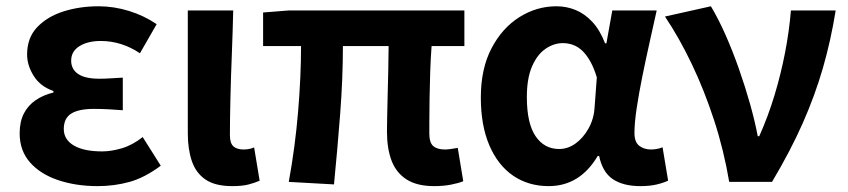

<svg xmlns="http://www.w3.org/2000/svg" viewBox="-20 -594 2768 627"><path d="M298.9 13.8Q228.1 13.8 170 -5.7Q111.9 -25.2 78 -63.7Q44.2 -102.2 44.2 -158.2Q44.2 -196.6 57.9 -223.3Q71.7 -250 96.7 -267Q121.6 -284 154.5 -291.8V-296.8Q111.9 -311.5 90.2 -345.9Q68.5 -380.4 68.5 -415.9Q68.5 -470.3 101.2 -505Q133.9 -539.6 187 -556.6Q240.1 -573.5 301.8 -573.5Q352.1 -573.5 401.4 -558.2Q450.6 -542.9 491.6 -515.1L437 -420Q407.6 -439.8 375.4 -450Q343.1 -460.2 309.1 -460.2Q266.7 -460.2 239.5 -443.3Q212.4 -426.4 212.4 -396Q212.4 -367.9 235.2 -352.4Q258.1 -336.9 304.6 -336.9Q322 -336.9 341.9 -338.2Q361.8 -339.5 381 -340.5V-234Q356.4 -236 332.8 -237.2Q309.2 -238.4 287.1 -238.4Q236.8 -238.4 212.5 -223Q188.3 -207.6 188.3 -172.6Q188.3 -138.3 221 -118.9Q253.7 -99.6 313.8 -99.6Q343.3 -99.6 378 -109.8Q412.6 -120 446 -146.4L505 -52.9Q452.2 -13.5 402.7 0.1Q353.2 13.8 298.9 13.8Z M738.5 13.8Q682.8 13.8 651.4 -7.5Q620 -28.7 606.6 -67.7Q593.3 -106.6 593.3 -158.8V-559.8H741.6Q740 -491.7 737.1 -417.3Q734.1 -342.9 732.5 -274Q730.8 -205.1 730.8 -152.6Q730.8 -126.6 742.1 -116.2Q753.5 -105.8 775.8 -105.8Q783 -105.8 792.3 -107.3Q801.5 -108.8 809.9 -112.6L827.9 -3.8Q811.5 3.3 791.4 8.5Q771.2 13.8 738.5 13.8Z M1398.2 13.8Q1341.4 13.8 1307.4 -8.2Q1273.4 -30.2 1258.5 -69.9Q1243.7 -109.6 1243.7 -163.7Q1243.7 -179 1244.3 -209.8Q1244.9 -240.7 1245.9 -280.8Q1246.9 -321 1247.9 -363.4Q1248.9 -405.9 1249.1 -443.6H1099.8Q1099.8 -338.4 1090.8 -221.1Q1081.7 -103.9 1070.7 8.2L923 0Q943.9 -114.4 953.5 -229.8Q963.1 -345.3 963.1 -443.6H839.2V-553.2L922.1 -559.8H1496.5V-443.6H1389.4Q1386.4 -403.9 1384.9 -359.3Q1383.4 -314.7 1382.8 -273.5Q1382.2 -232.3 1382.1 -201.5Q1382 -170.6 1382 -157.7Q1382 -128.1 1394.9 -117Q1407.8 -105.8 1433 -105.8Q1446.3 -105.8 1474.9 -111L1492.8 -2.2Q1477.7 4.1 1453.1 8.9Q1428.5 13.8 1398.2 13.8Z M1771.9 13.8Q1705.6 13.8 1655.7 -20.3Q1605.9 -54.4 1578 -119.5Q1550.2 -184.6 1550.2 -275.5Q1550.2 -369.3 1584.9 -435.9Q1619.6 -502.4 1676 -538Q1732.4 -573.5 1797.1 -573.5Q1830 -573.5 1859.6 -561.4Q1889.3 -549.3 1914.2 -522.7Q1939.1 -496.1 1956 -452.4H1960.3L1979.5 -559.8H2124.5Q2113.5 -509.8 2100.9 -453.7Q2088.4 -397.7 2077.3 -342.8Q2066.2 -287.8 2059.1 -240.2Q2051.9 -192.5 2051.9 -159.3Q2051.9 -130.2 2067.4 -118Q2082.9 -105.8 2106.5 -105.8Q2114.9 -105.8 2124.6 -107.5Q2134.3 -109.2 2143.7 -113L2161.8 -4.2Q2147.6 2.9 2125.1 8.3Q2102.5 13.8 2071.5 13.8Q2015.1 13.8 1981.2 -9Q1947.4 -31.8 1936.5 -84.8H1932Q1873.6 13.8 1771.9 13.8ZM1806.1 -107.4Q1834.5 -107.4 1859.6 -125.5Q1884.7 -143.6 1901.9 -174.4Q1919.2 -205.2 1921.6 -242.3L1929 -341.3Q1919.9 -371.4 1908 -392.9Q1896 -414.3 1882.1 -427.7Q1868.1 -441.2 1851.9 -447.2Q1835.6 -453.2 1818 -453.2Q1788.5 -453.2 1761.3 -434.5Q1734.2 -415.8 1717.4 -377Q1700.5 -338.2 1700.5 -277.1Q1700.5 -191 1729 -149.2Q1757.4 -107.4 1806.1 -107.4Z M2361.3 0Q2343.8 -103.8 2312.1 -201Q2280.4 -298.3 2239.2 -384.7Q2198 -471 2151.5 -540L2301.5 -573.5Q2325.7 -533.3 2349.1 -480.5Q2372.5 -427.7 2393 -369.3Q2413.5 -310.9 2429.5 -254.2Q2445.4 -197.5 2454.5 -149.3H2459.5Q2488.7 -214.7 2509.5 -283.7Q2530.3 -352.7 2543.8 -422.6Q2557.3 -492.5 2562.8 -559.8H2709Q2693.1 -461 2667.2 -371.6Q2641.4 -282.3 2601.7 -192.4Q2562.1 -102.5 2501.1 0Z"/></svg>

Font: Noto Sans SC Thin
Style: Regular
Weight: 100
Designer: Ryoko NISHIZUKA 西塚涼子 (kana, bopomofo & ideographs); Paul D. Hunt (Latin, Greek & Cyrillic); Sandoll Communications 산돌커뮤니
Foundry: Adobe
Version: Version 2.004-H2;hotconv 1.0.118;makeotfexe 2.5.65603